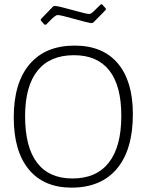

<svg xmlns="http://www.w3.org/2000/svg" viewBox="-20 -854 671 880"><path d="M448 -834 465 -815V-809L408 -751L400 -748Q381 -750 319.5 -767.5Q258 -785 245 -785Q241 -785 237 -783Q233 -781 227.5 -776.5Q222 -772 217.5 -767.5Q213 -763 205 -755Q197 -747 191 -741H184L167 -760V-766L224 -825L232 -827Q252 -825 314 -807.5Q376 -790 388 -790Q394 -790 400 -794Q406 -798 420.5 -813Q435 -828 442 -834ZM322 -645Q451 -645 520 -563.5Q589 -482 589 -331Q589 -168 516 -81Q443 6 308 6Q181 6 112 -77.5Q43 -161 43 -316Q43 -474 115.5 -559.5Q188 -645 322 -645ZM319 -601Q209 -601 152 -530Q95 -459 95 -321Q95 -180 150 -108Q205 -36 312 -36Q422 -36 479 -109Q536 -182 536 -323Q536 -461 481 -531Q426 -601 319 -601Z"/></svg>

Font: Alegreya Sans SC Light
Style: Regular
Weight: 300
Designer: Juan Pablo del Peral
Foundry: Huerta Tipografica
Version: Version 2.007